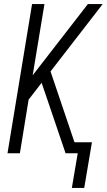

<svg xmlns="http://www.w3.org/2000/svg" viewBox="-20 -755 526 946"><path d="M395 171H334L363 0H303L210 -274L185 -347L121 -264L78 0H17L138 -735H199L141 -384L413 -735H486L229 -403L347 -54H433Z"/></svg>

Font: Iosevka QP Light
Style: Italic
Weight: 300
Italic angle: -9°
Designer: Belleve Invis
Foundry: Belleve Invis
Version: Version 20.0.0; ttfautohint (v1.8.4)